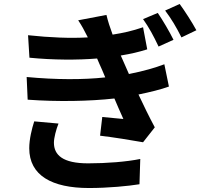

<svg xmlns="http://www.w3.org/2000/svg" viewBox="-20 -882 1040 965"><path d="M152 -272C140 -235 127 -182 127 -137C127 0 241 63 427 63C525 63 626 53 681 44L685 -83C616 -69 517 -61 423 -61C295 -61 251 -103 251 -165C251 -189 262 -231 274 -261ZM806 -559C761 -542 704 -525 628 -510L606 -560L587 -603C641 -612 675 -620 720 -634L699 -745C643 -726 602 -717 546 -708C533 -743 522 -777 515 -807L373 -780C391 -753 403 -731 421 -695V-694C333 -689 233 -693 121 -705L128 -592C248 -580 371 -580 468 -588C476 -570 484 -550 493 -531L509 -493C398 -481 262 -481 114 -495L119 -381C269 -370 430 -373 555 -387C569 -354 584 -319 600 -284C572 -287 533 -290 494 -294L483 -200C550 -192 644 -177 699 -167L758 -242C729 -296 701 -354 676 -407C734 -419 788 -432 829 -447ZM699 -786C730 -742 751 -703 777 -648L852 -682C833 -721 797 -782 773 -817ZM810 -829C842 -786 865 -748 892 -694L967 -730C946 -769 908 -828 883 -862Z"/></svg>

Font: Source Han Sans SC Bold
Style: Regular
Weight: 700
Designer: Ryoko NISHIZUKA (kana & ideographs); Paul D. Hunt (Latin, Greek & Cyrillic); Wenlong ZHANG (bopomofo); Sandoll Communica
Foundry: Adobe Systems Incorporated
Version: Version 1.001;PS 1.001;hotconv 1.0.78;makeotf.lib2.5.61930